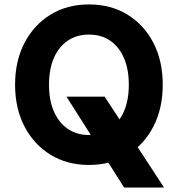

<svg xmlns="http://www.w3.org/2000/svg" viewBox="-20 -732 802 866"><path d="M540 114 280 -296H452L720 114ZM381 12Q283 12 208 -34Q133 -80 90.5 -161.5Q48 -243 48 -350Q48 -457 90.5 -538.5Q133 -620 208 -666Q283 -712 381 -712Q480 -712 555 -666Q630 -620 672 -538.5Q714 -457 714 -350Q714 -243 672 -161.5Q630 -80 555 -34Q480 12 381 12ZM381 -123Q437 -123 477 -151Q517 -179 539 -229.5Q561 -280 561 -350Q561 -420 539 -470.5Q517 -521 477 -548.5Q437 -576 381 -576Q326 -576 285.5 -548.5Q245 -521 223 -470.5Q201 -420 201 -350Q201 -280 223 -229.5Q245 -179 285.5 -151Q326 -123 381 -123Z"/></svg>

Font: DM Sans 9pt Black
Style: Regular
Weight: 900
Version: Version 4.004;gftools[0.9.30]